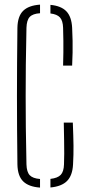

<svg xmlns="http://www.w3.org/2000/svg" viewBox="-20 -824 385 849"><path d="M157 5.5Q107 2 82.5 -22Q58 -46 57 -97Q56 -180.5 55.5 -254.5Q55 -328.5 55 -399.2Q55 -470 55.5 -544Q56 -618 57 -701Q58 -752 82.2 -776Q106.5 -800 157 -803.5V-765.5Q125 -763.5 111.5 -749.2Q98 -735 97 -701Q95 -609 94.2 -537Q93.5 -465 93.5 -399.2Q93.5 -333.5 94.2 -261.5Q95 -189.5 97 -97Q98 -63.5 111.5 -49.2Q125 -35 157 -32.5ZM203 5V-33Q235 -36.5 248.5 -50.8Q262 -65 263 -97Q264 -120 264 -145Q264 -170 263.5 -202.8Q263 -235.5 262 -282H302Q304.5 -220.5 305 -180.2Q305.5 -140 303 -97Q300.5 -48 276.5 -23.8Q252.5 0.5 203 5ZM259 -534Q260 -565.5 260.2 -591.5Q260.5 -617.5 260.2 -643.5Q260 -669.5 259 -701Q258 -732.5 245.2 -746.8Q232.5 -761 203 -764.5V-802.5Q250.5 -798 273.5 -774Q296.5 -750 299 -701Q300.5 -669.5 301 -643.5Q301.5 -617.5 301 -591.5Q300.5 -565.5 299 -534Z"/></svg>

Font: Big Shoulders Stencil Text Thin Thin
Style: Regular
Weight: 250
Version: Version 2.001